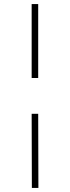

<svg xmlns="http://www.w3.org/2000/svg" viewBox="-20 -758 343 940"><path d="M136 162 135 -201H167L168 162ZM135 -376V-738H167V-376Z"/></svg>

Font: REM Medium Thin
Style: Regular
Weight: 250
Version: Version 1.005;gftools[0.9.28]